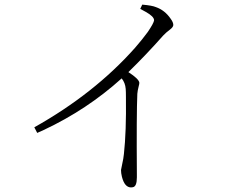

<svg xmlns="http://www.w3.org/2000/svg" viewBox="-20 -779 1040 839"><path d="M592.8 -740.2 601.6 -758.8Q645.5 -754.9 661.1 -748Q700.2 -734.4 725.6 -697.3Q737.3 -681.6 737.3 -669.9Q737.3 -661.1 723.6 -650.4Q705.1 -636.7 693.4 -624Q618.2 -539.1 541 -463.9Q587.9 -433.6 588.9 -417Q588.9 -412.1 585.9 -401.4Q581.1 -382.8 580.1 -369.1Q576.2 -281.2 578.1 -16.6Q578.1 -8.8 578.1 -3.9Q578.1 36.1 560.5 39.1Q556.6 40 552.7 40Q524.4 40 512.7 -6.8Q508.8 -22.5 508.8 -36.1Q508.8 -38.1 518.6 -85Q520.5 -96.7 521.5 -106.4Q532.2 -203.1 530.3 -354.5Q530.3 -378.9 529.3 -390.6Q527.3 -417 511.7 -436.5Q360.4 -299.8 170.9 -210.9Q156.2 -204.1 142.6 -198.2L129.9 -222.7Q392.6 -370.1 570.3 -570.3Q602.5 -607.4 626 -639.6Q652.3 -678.7 653.3 -690.4Q653.3 -707 616.2 -727.5Q605.5 -733.4 592.8 -740.2Z"/></svg>

Font: GenYoMin JP Light
Style: Regular
Weight: 300
Version: Version 1.001;PS 1;hotconv 16.6.51;makeotf.lib2.5.65220 DEVE